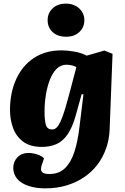

<svg xmlns="http://www.w3.org/2000/svg" viewBox="-20 -806 690 1056"><path d="M439 -287 429 -288 398 -176Q379 -107 352.5 -68Q326 -29 290.5 -13.5Q255 2 211 2Q145 2 106.5 -27.5Q68 -57 51.5 -103Q35 -149 35 -201Q35 -295 68.5 -369.5Q102 -444 165.5 -486.5Q229 -529 320 -529Q349 -529 387.5 -522.5Q426 -516 457 -500L554 -528L599 -510L583 -94Q581 -39 563.5 10.5Q546 60 515.5 100Q485 140 442 169Q399 198 345.5 214Q292 230 229 230Q191 230 158.5 222.5Q126 215 102.5 201Q79 187 66 165.5Q53 144 53 117Q53 83 76 59Q99 35 139 35Q150 35 167 38.5Q184 42 199.5 49Q215 56 222 65L213 92Q206 109 205.5 122.5Q205 136 215 143.5Q225 151 252 151Q305 151 338 118.5Q371 86 389.5 28Q408 -30 417 -107ZM267 -94Q280 -94 290.5 -103.5Q301 -113 312.5 -137Q324 -161 337.5 -205.5Q351 -250 369 -319L400 -437Q390 -443 375 -446.5Q360 -450 346 -450Q314 -450 291.5 -427.5Q269 -405 254.5 -368Q240 -331 232.5 -285.5Q225 -240 225 -193Q225 -143 232.5 -118.5Q240 -94 267 -94ZM242 -695Q242 -734 269.5 -760Q297 -786 343 -786Q373 -786 395.5 -774Q418 -762 431 -741.5Q444 -721 444 -695Q444 -656 416.5 -630Q389 -604 344 -604Q297 -604 269.5 -629.5Q242 -655 242 -695Z"/></svg>

Font: Literata ExtraBold
Style: Italic
Weight: 800
Italic angle: -2°
Designer: Latin by Veronika Burian and Jose Scaglione. Greek by Irene Vlachou. Cyrillic by Vera Evstafieva
Foundry: TypeTogether
Version: Version 3.002